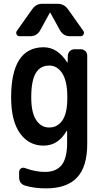

<svg xmlns="http://www.w3.org/2000/svg" viewBox="-20 -785 540 1035"><path d="M245.1 -431.6Q197.3 -431.6 172.9 -391.1Q148.4 -350.6 148.4 -259.8Q148.4 -178.7 174.8 -138.2Q201.2 -97.7 245.1 -97.7Q290 -97.7 316.4 -136.2Q342.8 -174.8 342.8 -254.9V-264.6Q342.8 -346.7 315.9 -389.2Q289.1 -431.6 245.1 -431.6ZM40 -259.8Q40 -529.3 214.8 -530.3Q290 -530.3 341.8 -449.2Q341.8 -448.2 343.8 -448.2Q344.7 -448.2 344.7 -449.2L345.7 -485.4Q346.7 -500 356.9 -509.8Q367.2 -519.5 381.8 -519.5H415Q429.7 -519.5 439.9 -509.8Q450.2 -500 450.2 -485.4V-9.8Q450.2 114.3 395 172.4Q339.8 230.5 227.5 230.5Q166 230.5 116.2 215.8Q83 206.1 83 169.9V142.6Q83 129.9 92.8 123Q102.5 116.2 115.2 121.1Q173.8 142.6 224.6 141.6Q282.2 141.6 312 105Q341.8 68.4 341.8 -14.6V-79.1Q341.8 -80.1 340.8 -80.1Q338.9 -80.1 338.9 -79.1Q293.9 0 214.8 0Q135.7 0 87.9 -66.4Q40 -132.8 40 -259.8ZM290 -764.6Q325.2 -764.6 345.7 -736.3L428.7 -619.1Q435.5 -610.4 430.7 -600.1Q425.8 -589.8 415 -589.8H357.4Q322.3 -589.8 303.7 -621.1L251 -716.8Q251 -717.8 250 -717.8Q249 -717.8 249 -716.8L196.3 -621.1Q178.7 -589.8 142.6 -589.8H85Q74.2 -589.8 69.3 -600.1Q64.5 -610.4 71.3 -619.1L154.3 -736.3Q175.8 -765.6 210 -764.6Z"/></svg>

Font: Rounded-L Mgen+ 1m medium
Style: Regular
Weight: 500
Designer: [Source Han Sans]
Ryoko NISHIZUKA  (kana & ideographs); Paul D. Hunt (Latin, Greek & Cyrillic); Wenlong ZHANG  (bopomofo
Version: Version 1.059.20150602